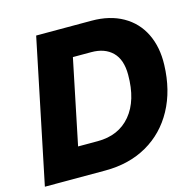

<svg xmlns="http://www.w3.org/2000/svg" viewBox="-106 -837 951 944"><g transform="rotate(-15 369.0 -364.5)"><path d="M159 -729H441Q533 -729 599.5 -691.5Q666 -654 699.5 -585.5Q733 -517 730 -427Q726 -298 673.5 -201.5Q621 -105 529 -52.5Q437 0 316 0H8ZM546 -426Q546 -503 507 -541.5Q468 -580 400 -580H306L217 -149H317Q424 -149 485 -222Q546 -295 546 -426Z"/></g></svg>

Font: Mona Sans ExtraBold
Style: Italic
Weight: 800
Italic angle: -11.7°
Designer: Deni Anggara
Foundry: GitHub
Version: Version 2.000